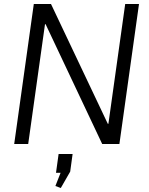

<svg xmlns="http://www.w3.org/2000/svg" viewBox="-20 -720 745 960"><path d="M675 -700 577 0H491L208 -599H205L121 0H51L149 -700H235L519 -101H522L606 -700ZM343 50 331 138 284 220 257 210 301 98 323 144H260L273 50Z"/></svg>

Font: Pathway Extreme 28pt Light
Style: Italic
Weight: 300
Italic angle: -8°
Designer: Eduardo Rodriguez Tunni
Foundry: Eduardo Rodriguez Tunni
Version: Version 1.001;gftools[0.9.26]